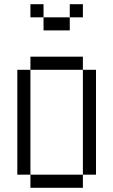

<svg xmlns="http://www.w3.org/2000/svg" viewBox="-20 -895 540 915"><path d="M375 -812.5V-875H312.5V-812.5H187.5V-750H312.5V-812.5ZM125 -62.5V0H375V-62.5ZM125 -62.5Q125 -62.5 125 -562.5H62.5Q62.5 -562.5 62.5 -62.5ZM375 -62.5H437.5Q437.5 -62.5 437.5 -562.5H375Q375 -562.5 375 -62.5ZM125 -562.5H375V-625H125ZM187.5 -812.5V-875H125V-812.5Z"/></svg>

Font: Unifont
Style: Regular
Weight: 500
Version: Version 13.0.05